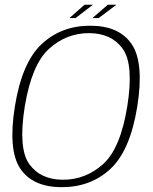

<svg xmlns="http://www.w3.org/2000/svg" viewBox="-20 -789 650 814"><path d="M242 4.5Q365 4.5 448.5 -73.2Q532 -151 562 -337.5Q591.5 -523 538.5 -601.5Q485.5 -680 362.5 -680Q240 -680 156.5 -602Q73 -524 43 -337.5Q13.5 -152 66.2 -73.8Q119 4.5 242 4.5ZM247.5 -27Q152 -27 104.2 -93.2Q56.5 -159.5 85 -337.5Q114.5 -516 188 -582.2Q261.5 -648.5 357 -648.5Q452.5 -648.5 500.2 -582.2Q548 -516 519.5 -337.5Q490.5 -159 416.8 -93Q343 -27 247.5 -27ZM372 -712.5H398.5L473.5 -769H437ZM274.5 -712.5H300.5L374 -769H338.5Z"/></svg>

Font: Anybody Thin ExtraLight
Style: Italic
Weight: 250
Italic angle: -10°
Version: Version 1.113;gftools[0.9.25]